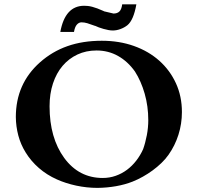

<svg xmlns="http://www.w3.org/2000/svg" viewBox="-20 -871 934 906"><path d="M515.6 -807.1Q533.7 -807.1 543.7 -817.1Q553.7 -827.1 556.6 -850.6H623.5Q610.4 -775.9 581.1 -752Q566.9 -740.7 548.3 -733.9Q529.8 -727.1 512.2 -727.1Q502.9 -727.1 491.5 -729.2Q480 -731.4 468.5 -734.6Q457 -737.8 446.5 -741.7Q436 -745.6 429.2 -749H428.2Q405.8 -757.3 391.8 -761.5Q377.9 -765.6 364.7 -765.6Q352.1 -765.6 342.5 -754.6Q333 -743.7 329.1 -720.2H264.6Q287.1 -843.8 377.4 -843.8Q385.7 -843.8 395 -842.8Q404.3 -841.8 415.3 -838.9Q426.3 -835.9 439.7 -831.1Q453.1 -826.2 470.2 -818.4L469.7 -817.9ZM213.9 -369.6Q213.9 -220.2 283.2 -125.5Q352.5 -31.2 464.8 -31.2Q497.1 -31.2 526.1 -41.5Q555.2 -51.8 579.3 -69.8Q603.5 -87.9 622.8 -112.8Q642.1 -137.7 655.3 -167Q660.6 -181.6 665 -198.5Q669.4 -215.3 672.9 -233.2Q676.3 -251 678 -269Q679.7 -287.1 679.7 -303.7Q679.7 -369.6 662.8 -428.7Q646 -487.8 616.7 -533.7Q583 -581.1 537.1 -606.9Q491.2 -632.8 435.5 -632.8Q386.2 -632.8 345.5 -613.8Q304.7 -594.7 275.4 -560.3Q246.1 -525.9 230 -477.3Q213.9 -428.7 213.9 -369.6ZM54.7 -318.8Q54.7 -475.6 168.5 -576.7Q226.1 -627.9 298.3 -653.3Q370.6 -678.7 460.4 -678.7Q542.5 -678.7 611.8 -654.1Q681.2 -629.4 731.4 -584.7Q781.7 -540 810.1 -478.3Q838.4 -416.5 838.4 -342.3Q838.4 -286.6 822 -235.1Q805.7 -183.6 774.9 -140.1Q760.7 -120.1 741.5 -101.6Q722.2 -83 700.2 -66.9Q678.2 -50.8 654.3 -37.4Q630.4 -23.9 606 -14.2Q570.3 0 527.3 7.6Q484.4 15.1 440.4 15.6Q389.6 15.6 339.6 4.9Q289.6 -5.9 248.5 -24.4Q201.2 -45.4 163.6 -78.1Q126 -110.8 100.6 -152.3Q77.6 -189.5 66.4 -231.7Q55.2 -273.9 54.7 -318.8Z"/></svg>

Font: XB Niloofar
Style: Bold
Weight: 700
Designer: Behnam
Foundry: Irmug
Version: Version 7.201 2008